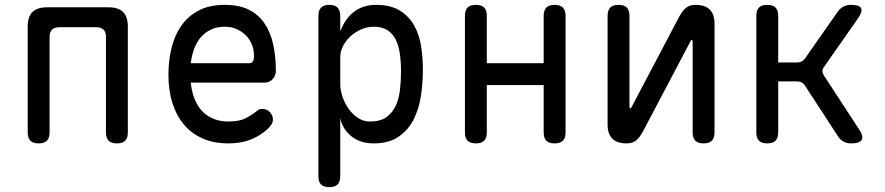

<svg xmlns="http://www.w3.org/2000/svg" viewBox="-20 -580 3640 790"><path d="M139 10Q116 10 105 -1Q94 -12 94 -35V-470Q94 -511 113.5 -530.5Q133 -550 174 -550H426Q467 -550 486.5 -530.5Q506 -511 506 -470V-35Q506 -12 495 -1Q484 10 461 10Q438 10 427 -1Q416 -12 416 -35V-428Q416 -448 406 -458Q396 -468 376 -468H224Q204 -468 194 -458Q184 -448 184 -428V-35Q184 -12 173 -1Q162 10 139 10Z M1059 -132Q1078 -132 1090.5 -118.5Q1103 -105 1103 -88Q1103 -79 1098.5 -70.5Q1094 -62 1082 -50Q1066 -35 1048 -24Q1030 -13 1009.5 -5Q989 3 966.5 6.5Q944 10 919 10Q861 10 815.5 -9.5Q770 -29 738.5 -65.5Q707 -102 690 -154.5Q673 -207 673 -272Q673 -329 685.5 -381.5Q698 -434 725.5 -473.5Q753 -513 797 -536.5Q841 -560 905 -560Q965 -560 1005 -539.5Q1045 -519 1069.5 -482Q1094 -445 1104.5 -395.5Q1115 -346 1115 -287Q1115 -269 1102 -254.5Q1089 -240 1068 -240H765Q769 -200 782 -169.5Q795 -139 815 -119.5Q835 -100 861.5 -90Q888 -80 920 -80Q965 -80 991.5 -94Q1018 -108 1033 -120Q1041 -127 1046 -129.5Q1051 -132 1059 -132ZM765 -320H1009Q1014 -320 1019.5 -326Q1025 -332 1025 -353Q1025 -374 1017 -395Q1009 -416 993.5 -432.5Q978 -449 955.5 -459.5Q933 -470 905 -470Q874 -470 849.5 -459Q825 -448 807.5 -428Q790 -408 779.5 -380.5Q769 -353 765 -320Z M1335 -560Q1358 -560 1369 -548.5Q1380 -537 1380 -514V-450Q1389 -475 1402.5 -495Q1416 -515 1434 -529.5Q1452 -544 1475 -552Q1498 -560 1527 -560Q1588 -560 1626 -536Q1664 -512 1685 -473.5Q1706 -435 1713 -388Q1720 -341 1720 -294Q1720 -240 1712 -186Q1704 -132 1682 -88.5Q1660 -45 1620 -17.5Q1580 10 1517 10Q1462 10 1425.5 -19.5Q1389 -49 1380 -94V145Q1380 168 1369 179Q1358 190 1335 190Q1312 190 1301 179Q1290 168 1290 145V-514Q1290 -537 1301 -548.5Q1312 -560 1335 -560ZM1518 -470Q1491 -470 1466 -459Q1441 -448 1422 -430.5Q1403 -413 1391.5 -390.5Q1380 -368 1380 -344V-234Q1380 -210 1389 -183Q1398 -156 1414 -133Q1430 -110 1452.5 -95Q1475 -80 1502 -80Q1545 -80 1570 -98Q1595 -116 1608.5 -145.5Q1622 -175 1626 -212.5Q1630 -250 1630 -288Q1630 -327 1625 -360.5Q1620 -394 1607.5 -418.5Q1595 -443 1573 -456.5Q1551 -470 1518 -470Z M1938 10Q1915 10 1904 -1Q1893 -12 1893 -35V-515Q1893 -538 1904 -549Q1915 -560 1938 -560Q1961 -560 1972 -549Q1983 -538 1983 -515V-320H2217V-515Q2217 -538 2228 -549Q2239 -560 2262 -560Q2285 -560 2296 -549Q2307 -538 2307 -515V-35Q2307 -12 2296 -1Q2285 10 2262 10Q2239 10 2228 -1Q2217 -12 2217 -35V-230H1983V-35Q1983 -12 1972 -1Q1961 10 1938 10Z M2480 -68V-515Q2480 -538 2491 -549Q2502 -560 2525 -560Q2548 -560 2559 -549Q2570 -538 2570 -515V-140Q2572 -134 2574 -134Q2576 -134 2576.5 -135.5Q2577 -137 2579 -140L2774 -510Q2786 -533 2801 -546.5Q2816 -560 2842 -560Q2881 -560 2900.5 -540.5Q2920 -521 2920 -482V-35Q2920 -12 2909 -1Q2898 10 2875 10Q2852 10 2841 -1Q2830 -12 2830 -35V-410Q2828 -416 2826 -416Q2824 -416 2823.5 -414.5Q2823 -413 2821 -410L2626 -40Q2614 -17 2599 -3.5Q2584 10 2558 10Q2519 10 2499.5 -9.5Q2480 -29 2480 -68Z M3137 10Q3114 10 3103 -1Q3092 -12 3092 -35V-515Q3092 -538 3103 -549Q3114 -560 3137 -560Q3160 -560 3171 -549Q3182 -538 3182 -515V-323H3260Q3270 -323 3278 -327Q3286 -331 3292 -339L3427 -532Q3437 -546 3450.5 -553Q3464 -560 3481 -560Q3516 -560 3523 -546.5Q3530 -533 3510 -504L3370 -304Q3364 -296 3364 -287.5Q3364 -279 3369 -271L3514 -49Q3534 -20 3525.5 -5Q3517 10 3482 10Q3465 10 3451.5 3Q3438 -4 3428 -19L3292 -228Q3287 -236 3279 -240.5Q3271 -245 3261 -245H3182V-35Q3182 -12 3171 -1Q3160 10 3137 10Z"/></svg>

Font: Maple Mono NF
Style: Regular
Weight: 400
Monospace: yes
Designer: subframe7536
Version: Version 7.000